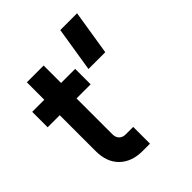

<svg xmlns="http://www.w3.org/2000/svg" viewBox="-210 -877 1011 1011"><g transform="rotate(-45 295.5 -371.5)"><path d="M264 7Q184 7 136.5 -39Q89 -85 89 -168V-435H-1V-550H89V-680H214V-550H319V-435H214V-168Q214 -145.3 227 -131.7Q240 -118 264 -118H319V7ZM368 -500 408 -750H533L493 -500Z"/></g></svg>

Font: Mohave Light
Style: Regular
Weight: 300
Designer: Gumpita Rahayu
Foundry: Tokotype
Version: Version 2.003